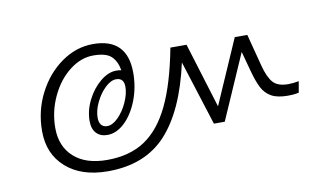

<svg xmlns="http://www.w3.org/2000/svg" viewBox="-54 -579 1187 680"><g transform="rotate(-10 539.0 -239.5)"><path d="M1006 -210 999 -170Q984 -166 959 -166Q922 -166 900.5 -178Q879 -190 867 -213Q855 -236 844 -277L825 -347L723 -114H684L610 -347Q573 -180 496.5 -96.5Q420 -13 286 -13Q191 -13 135.5 -62Q80 -111 80 -193Q80 -266 112 -328.5Q144 -391 197 -428.5Q250 -466 311 -466Q434 -466 434 -341Q434 -289 416 -242.5Q398 -196 368.5 -168Q339 -140 306 -140Q281 -140 266.5 -155.5Q252 -171 252 -199Q252 -237 270.5 -274Q289 -311 318 -335Q347 -359 376 -359Q387 -359 394 -357Q388 -391 369 -408.5Q350 -426 305 -426Q260 -426 219 -394Q178 -362 153 -308.5Q128 -255 128 -196Q128 -130 170.5 -91.5Q213 -53 290 -53Q371 -53 426 -89.5Q481 -126 518 -203Q555 -280 579 -406H637L709 -172L810 -403H855L885 -288Q896 -245 913 -225.5Q930 -206 968 -206Q986 -206 1006 -210ZM398 -297Q398 -329 370 -329Q351 -329 330.5 -309.5Q310 -290 296 -261Q282 -232 282 -206Q282 -189 289.5 -180Q297 -171 311 -171Q330 -171 350.5 -191.5Q371 -212 384.5 -242Q398 -272 398 -297Z"/></g></svg>

Font: KoHo Light
Style: Italic
Weight: 300
Italic angle: -10°
Version: Version 1.000; ttfautohint (v1.6)